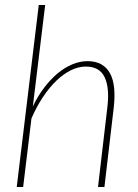

<svg xmlns="http://www.w3.org/2000/svg" viewBox="-20 -743 548 763"><path d="M110.5 -320Q130.5 -362 156 -395.2Q181.5 -428.5 209.5 -451.8Q237.5 -475 267.8 -487.5Q298 -500 328 -500Q360 -500 382.2 -487.5Q404.5 -475 417.2 -451.5Q430 -428 433.5 -393.8Q437 -359.5 432 -315.5L395 0H369.5L406.5 -315.5Q416 -393 396 -435.8Q376 -478.5 321 -478.5Q292 -478.5 262.2 -464Q232.5 -449.5 204.5 -422.8Q176.5 -396 151 -357.8Q125.5 -319.5 105 -272.5L72 0H46.5L134 -723H159.5Z"/></svg>

Font: Lato ExtraLight
Style: Italic
Weight: 275
Italic angle: -7°
Designer: Lukasz Dziedzic with Adam Twardoch and Botio Nikoltchev
Foundry: tyPoland Lukasz Dziedzic
Version: Version 2.015; 2015-08-06; http://www.latofonts.com/